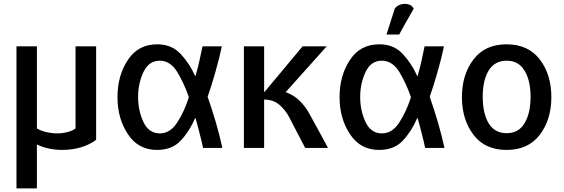

<svg xmlns="http://www.w3.org/2000/svg" viewBox="-20 -785 2993 1019"><path d="M490.2 -43Q490.2 -167 490.2 -539.1Q462.9 -539.1 380.9 -539.1Q380.9 -430.7 380.9 -103.5Q364.3 -90.8 337.9 -84Q311.5 -77.1 284.2 -77.1Q255.9 -77.1 225.6 -84Q196.3 -90.8 175.8 -103.5Q175.8 -249 175.8 -539.1Q148.4 -539.1 67.4 -539.1Q67.4 -350.6 67.4 214.8Q94.7 214.8 175.8 214.8Q175.8 156.2 175.8 -18.6Q202.1 -4.9 237.3 2.9Q273.4 10.7 309.6 10.7Q361.3 10.7 409.2 -2.9Q457 -17.6 490.2 -43Z M1160.2 0Q1146.5 -63.5 1125 -137.7Q1102.5 -212.9 1082 -271.5Q1102.5 -329.1 1123 -402.3Q1144.5 -475.6 1157.2 -539.1Q1123 -539.1 1054.7 -539.1Q1047.9 -504.9 1038.1 -460.9Q1028.3 -417 1017.6 -381.8Q1016.6 -381.8 1015.6 -381.8Q985.4 -449.2 937.5 -500Q890.6 -549.8 813.5 -549.8Q713.9 -549.8 659.2 -467.8Q603.5 -384.8 603.5 -269.5Q603.5 -155.3 659.2 -72.3Q713.9 10.7 813.5 10.7Q893.6 10.7 939.5 -39.1Q985.4 -87.9 1015.6 -158.2Q1016.6 -158.2 1017.6 -158.2Q1028.3 -122.1 1039.1 -78.1Q1050.8 -34.2 1057.6 0Q1091.8 0 1160.2 0ZM982.4 -269.5Q959 -194.3 920.9 -135.7Q883.8 -77.1 828.1 -77.1Q769.5 -77.1 741.2 -137.7Q712.9 -198.2 712.9 -269.5Q712.9 -341.8 741.2 -402.3Q769.5 -462.9 828.1 -462.9Q882.8 -462.9 919.9 -404.3Q956.1 -344.7 982.4 -269.5Z M1720.7 0Q1697.3 -44.9 1624 -177.7Q1601.6 -219.7 1570.3 -250Q1540 -280.3 1496.1 -295.9Q1568.4 -377 1713.9 -539.1Q1681.6 -539.1 1585.9 -539.1Q1535.2 -478.5 1383.8 -296.9Q1383.8 -296.9 1381.8 -296.9Q1381.8 -357.4 1381.8 -539.1Q1355.5 -539.1 1274.4 -539.1Q1274.4 -404.3 1274.4 0Q1300.8 0 1381.8 0Q1381.8 -64.5 1381.8 -256.8Q1428.7 -256.8 1461.9 -229.5Q1494.1 -202.1 1513.7 -165Q1543 -110.4 1599.6 0Q1629.9 0 1720.7 0Z M2338.9 0Q2325.2 -63.5 2303.7 -137.7Q2281.2 -212.9 2260.7 -271.5Q2281.2 -329.1 2301.8 -402.3Q2323.2 -475.6 2335.9 -539.1Q2301.8 -539.1 2233.4 -539.1Q2226.6 -504.9 2216.8 -460.9Q2207 -417 2196.3 -381.8Q2195.3 -381.8 2194.3 -381.8Q2164.1 -449.2 2116.2 -500Q2089.8 -528.3 2052.7 -541Q2025.4 -549.8 1992.2 -549.8Q1892.6 -549.8 1837.9 -467.8Q1782.2 -384.8 1782.2 -269.5Q1782.2 -155.3 1837.9 -72.3Q1892.6 10.7 1992.2 10.7Q2072.3 10.7 2118.2 -39.1Q2164.1 -87.9 2194.3 -158.2Q2195.3 -158.2 2196.3 -158.2Q2207 -122.1 2217.8 -78.1Q2229.5 -34.2 2236.3 0Q2270.5 0 2338.9 0ZM2161.1 -269.5Q2137.7 -194.3 2099.6 -135.7Q2062.5 -77.1 2006.8 -77.1Q1948.2 -77.1 1919.9 -137.7Q1891.6 -198.2 1891.6 -269.5Q1891.6 -341.8 1919.9 -402.3Q1948.2 -462.9 2006.8 -462.9Q2061.5 -462.9 2098.6 -404.3Q2134.8 -344.7 2161.1 -269.5ZM2175.8 -739.3Q2168.9 -752.9 2156.2 -758.8Q2143.6 -764.6 2128.9 -764.6Q2113.3 -764.6 2097.7 -757.8Q2083 -751 2075.2 -739.3Q2060.5 -693.4 2031.2 -601.6Q2047.9 -601.6 2098.6 -601.6Q2117.2 -636.7 2175.8 -739.3Z M2906.2 -269.5Q2906.2 -389.6 2844.7 -469.7Q2783.2 -549.8 2668.9 -549.8Q2553.7 -549.8 2493.2 -469.7Q2431.6 -389.6 2431.6 -269.5Q2431.6 -150.4 2493.2 -69.3Q2553.7 10.7 2668.9 10.7Q2783.2 10.7 2844.7 -69.3Q2906.2 -150.4 2906.2 -269.5ZM2795.9 -271.5Q2795.9 -183.6 2763.7 -130.9Q2732.4 -78.1 2668.9 -78.1Q2605.5 -78.1 2573.2 -130.9Q2542 -183.6 2542 -271.5Q2542 -358.4 2573.2 -410.2Q2605.5 -462.9 2668.9 -462.9Q2732.4 -462.9 2763.7 -410.2Q2795.9 -358.4 2795.9 -271.5Z"/></svg>

Font: DaxlinePro-Medium
Style: Medium
Weight: 400
Designer: Hans Reichel
Version: Version 7.502; 2006